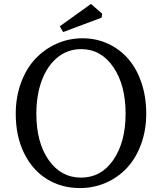

<svg xmlns="http://www.w3.org/2000/svg" viewBox="-20 -937 824 977"><path d="M387.2 20Q293 20 219 -25.6Q145 -71.3 102.5 -157.7Q60.1 -244.1 60.1 -357.9Q60.1 -442.9 86.7 -515.4Q113.3 -587.9 159.4 -637.2Q205.6 -686.5 267.6 -714.4Q329.6 -742.2 399.9 -742.2Q469.7 -742.2 529.5 -714.6Q589.4 -687 632.3 -637.7Q675.3 -588.4 699.7 -516.4Q724.1 -444.3 724.1 -358.9Q724.1 -273.9 697.5 -202.1Q670.9 -130.4 625.5 -82Q580.1 -33.7 518.3 -6.8Q456.5 20 387.2 20ZM393.1 -687Q324.7 -687 272.7 -644.8Q220.7 -602.5 192.9 -528.1Q165 -453.6 165 -357.9Q165 -212.4 227.5 -122.8Q290 -33.2 393.1 -33.2Q494.6 -33.2 556.9 -123.5Q619.1 -213.9 619.1 -358.9Q619.1 -504.4 556.6 -595.7Q494.1 -687 393.1 -687ZM442.9 -917 500 -867.2 497.1 -847.2 301.3 -773.9 284.2 -803.2Z"/></svg>

Font: Amethysta
Style: Regular
Weight: 400
Designer: Konstantin Vinogradov, Alexei Vanyashin
Foundry: Cyreal (www.cyreal.org)
Version: Version 1.003